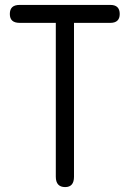

<svg xmlns="http://www.w3.org/2000/svg" viewBox="-20 -761 527 781"><path d="M207 -42C207 -14 220 0 245 0C269 0 281 -14 281 -42V-668H429C454 -668 467 -680 467 -704C467 -729 454 -741 429 -741H60C33 -741 20 -729 20 -704C20 -680 33 -668 60 -668H207Z"/></svg>

Font: Numismatica Pro
Style: Regular
Weight: 400
Designer: Chris Hopkins
Foundry: Edward C. D. Hopkins
Version: Version 2.19D